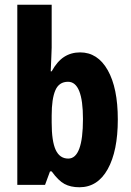

<svg xmlns="http://www.w3.org/2000/svg" viewBox="-20 -780 551 810"><path d="M198 -579Q198 -563 196.5 -538Q195 -513 194 -479H198Q221 -521 250.5 -540Q280 -559 318 -559Q392 -559 434.5 -484Q477 -409 477 -276Q477 -143 434.5 -66.5Q392 10 315 10Q278 10 252 -4Q226 -18 198 -57H191L170 0H53V-760H198ZM267 -435Q229 -435 213.5 -399Q198 -363 198 -293V-263Q198 -184 215 -147.5Q232 -111 268 -111Q330 -111 330 -278Q330 -435 267 -435Z"/></svg>

Font: Noto Sans Lao Looped ExtraCondensed ExtraBold
Style: Regular
Weight: 800
Width: 2
Designer: Mark Frömberg, Ben Mitchell
Foundry: The Fontpad Ltd
Version: Version 1.002; ttfautohint (v1.8.4.7-5d5b)